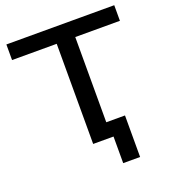

<svg xmlns="http://www.w3.org/2000/svg" viewBox="-153 -821 988 1099"><g transform="rotate(-20 340.5 -271.5)"><path d="M408 162V0H284V-610H12V-705H669V-610H397V-91H511V162Z"/></g></svg>

Font: Nunito Sans 10pt SemiExpanded SemiBold
Style: Regular
Weight: 600
Width: 6
Designer: Vernon Adams
Foundry: Vernon Adams
Version: Version 3.101;gftools[0.9.27]